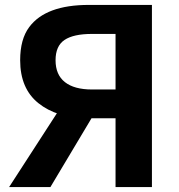

<svg xmlns="http://www.w3.org/2000/svg" viewBox="-20 -761 729 781"><path d="M450 -280H333Q210 -282 136 -341.5Q62 -401 62 -516Q62 -602 99 -651Q166 -741 341 -741H598V0H450ZM450 -623H354Q279 -623 242.5 -598.5Q206 -574 206 -516Q206 -457 244 -427Q282 -397 354 -397H450ZM272 -394 375 -318 185 0H17Z"/></svg>

Font: Merged Yaku Han JP
Style: Bold
Weight: 700
Designer: Ryoko NISHIZUKA 西塚涼子 (kana, bopomofo & ideographs); Paul D. Hunt (Latin, Greek & Cyrillic); Sandoll Communications 산돌커뮤니
Foundry: Adobe
Version: Version 2.004